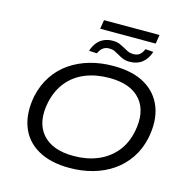

<svg xmlns="http://www.w3.org/2000/svg" viewBox="-137 -1122 1241 1263"><g transform="rotate(15 483.5 -490.0)"><path d="M447 9Q316 9 230.5 -40.5Q145 -90 112 -179.5Q79 -269 102 -388Q120 -468 161 -529Q202 -590 262 -631Q322 -672 396 -693Q470 -714 555 -714Q688 -714 772 -664.5Q856 -615 889.5 -525.5Q923 -436 899 -317Q882 -237 840.5 -176Q799 -115 739.5 -74Q680 -33 605.5 -12Q531 9 447 9ZM452 -74Q542 -74 614 -103.5Q686 -133 735 -190.5Q784 -248 802 -334Q830 -473 763 -552Q696 -631 550 -631Q460 -631 387.5 -602Q315 -573 267 -515Q219 -457 200 -372Q171 -233 238.5 -153.5Q306 -74 452 -74ZM406 -928 416 -989H794L784 -928ZM649 -768Q620 -768 600.5 -776.5Q581 -785 565 -795Q549 -804 534.5 -811Q520 -818 497 -818Q475 -818 457.5 -806.5Q440 -795 427 -766L373 -769Q384 -803 402.5 -826Q421 -849 448 -861Q475 -873 507 -873Q537 -873 557 -864Q577 -855 593 -846Q608 -837 623.5 -830Q639 -823 660 -823Q685 -823 701 -835.5Q717 -848 729 -875L783 -871Q767 -821 733 -794.5Q699 -768 649 -768Z"/></g></svg>

Font: Nunito Sans 10pt Expanded
Style: Italic
Weight: 400
Width: 7
Italic angle: -9°
Designer: Vernon Adams
Foundry: Vernon Adams
Version: Version 3.101;gftools[0.9.27]